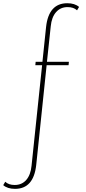

<svg xmlns="http://www.w3.org/2000/svg" viewBox="-65 -895 533 1190"><path d="M28 275.5Q143.5 275.5 159.5 127.5L224 -491H360L362 -512H226L249.5 -732Q255 -788.5 282.5 -819.8Q310 -851 354 -851Q391.5 -851 412.5 -831L425 -852Q398.5 -875 352 -875Q236.5 -875 220.5 -727L198 -512H156L154 -491H196L130.5 132.5Q125 189 97.8 220.2Q70.5 251.5 26 251.5Q-11.5 251.5 -32.5 231.5L-45 252.5Q-18.5 275.5 28 275.5Z"/></svg>

Font: Spartan Thin
Style: Regular
Weight: 100
Designer: Matt Bailey, Mirko Velimirovic
Foundry: Matt Bailey
Version: Version 1.003; ttfautohint (v1.8.3)